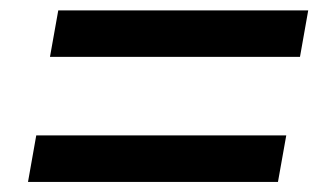

<svg xmlns="http://www.w3.org/2000/svg" viewBox="-20 -534 626 375"><path d="M77.6 -422.9 93.8 -513.7H582L565.9 -422.9ZM34.7 -178.7 50.8 -269.5H539.1L522.9 -178.7Z"/></svg>

Font: Cascadia Code PL
Style: Italic
Weight: 400
Italic angle: -10°
Monospace: yes
Designer: Aaron Bell
Foundry: Saja Typeworks
Version: Version 2404.023